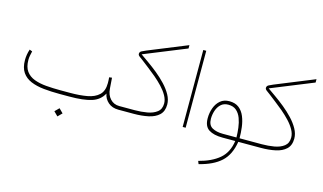

<svg xmlns="http://www.w3.org/2000/svg" viewBox="-101 -972 2608 1550"><g transform="rotate(15 1203.0 -197.5)"><path d="M433.6 111.3 467.8 145.5 433.6 179.7 399.4 145.5ZM755.4 -233.4 778.8 -236.3 785.2 -147Q788.6 -95.2 818.4 -62.7Q848.1 -30.3 894.5 -30.3H924.3V0H894.5Q842.8 0 809.3 -29.1Q775.9 -58.1 768.6 -101.1Q737.3 -42 669.9 -21Q602.5 0 485.4 0H402.8Q332 0 270.5 -6.3Q209 -12.7 162.4 -32.2Q115.7 -51.8 89.4 -90.3Q63 -128.9 63 -192.9Q63 -237.8 78.1 -283.2L101.1 -274.4Q96.7 -256.3 93 -237.5Q89.4 -218.8 89.4 -201.2Q89.4 -141.1 114.5 -106.7Q139.6 -72.3 183.3 -55.9Q227.1 -39.6 283.7 -34.9Q340.3 -30.3 402.8 -30.3H484.4Q564 -30.3 625.5 -41.5Q687 -52.7 722.4 -85.9Q757.8 -119.1 757.8 -185.5Q757.8 -199.7 757.1 -211.9Q756.3 -224.1 755.4 -233.4Z M960.9 -480.5Q988.8 -460.9 1027.8 -433.3Q1066.9 -405.8 1108.2 -372.3Q1149.4 -338.9 1185.3 -300.8Q1221.2 -262.7 1243.4 -222.4Q1265.6 -182.1 1265.6 -141.6Q1265.6 -85 1232.7 -54.2Q1199.7 -23.4 1144.8 -11.7Q1089.8 0 1023.9 0H904.8V-30.3H1023.4Q1076.7 -30.3 1126.2 -38.8Q1175.8 -47.4 1207.5 -71.8Q1239.3 -96.2 1239.3 -143.6Q1239.3 -175.8 1220.5 -209.2Q1201.7 -242.7 1171.4 -274.9Q1141.1 -307.1 1106 -336.9Q1070.8 -366.7 1037.6 -391.8Q1004.4 -417 980.5 -436Q968.3 -445.8 953.1 -456.3Q938 -466.8 938 -478.5Q938 -494.6 952.9 -502.7Q967.8 -510.7 989.3 -519.5L1314.5 -651.9V-624Z M1457.5 -643.1V0H1432.6V-643.1Z M1744.1 -298.3Q1793.9 -298.3 1824.7 -273.9Q1855.5 -249.5 1871.8 -209.5Q1888.2 -169.4 1894 -122.6Q1899.9 -75.7 1899.9 -30.3H1986.3V0H1897.5Q1879.9 110.8 1815.9 169.4Q1752 228 1634.3 256.8L1624.5 232.4Q1731 205.1 1794.4 151.9Q1857.9 98.6 1872.1 0H1765.1Q1691.4 0 1650.4 -26.4Q1609.4 -52.7 1609.4 -120.6Q1609.4 -166.5 1624.3 -207Q1639.2 -247.6 1668.9 -272.9Q1698.7 -298.3 1744.1 -298.3ZM1760.3 -30.3H1874Q1873.5 -68.8 1868.4 -110.4Q1863.3 -151.9 1849.9 -188Q1836.4 -224.1 1810.8 -246.6Q1785.2 -269 1743.2 -269Q1705.1 -269 1681.4 -246.8Q1657.7 -224.6 1646.7 -191.2Q1635.7 -157.7 1635.7 -123.5Q1635.7 -69.8 1670.9 -50Q1706.1 -30.3 1760.3 -30.3Z M2022.9 -480.5Q2050.8 -460.9 2089.8 -433.3Q2128.9 -405.8 2170.2 -372.3Q2211.4 -338.9 2247.3 -300.8Q2283.2 -262.7 2305.4 -222.4Q2327.6 -182.1 2327.6 -141.6Q2327.6 -85 2294.7 -54.2Q2261.7 -23.4 2206.8 -11.7Q2151.9 0 2085.9 0H1966.8V-30.3H2085.4Q2138.7 -30.3 2188.2 -38.8Q2237.8 -47.4 2269.5 -71.8Q2301.3 -96.2 2301.3 -143.6Q2301.3 -175.8 2282.5 -209.2Q2263.7 -242.7 2233.4 -274.9Q2203.1 -307.1 2168 -336.9Q2132.8 -366.7 2099.6 -391.8Q2066.4 -417 2042.5 -436Q2030.3 -445.8 2015.1 -456.3Q2000 -466.8 2000 -478.5Q2000 -494.6 2014.9 -502.7Q2029.8 -510.7 2051.3 -519.5L2376.5 -651.9V-624Z"/></g></svg>

Font: Vazirmatn UI Thin
Style: Regular
Weight: 100
Designer: Saber Rastikerdar
Foundry: Saber Rastikerdar
Version: Version 33.003